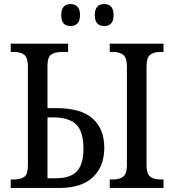

<svg xmlns="http://www.w3.org/2000/svg" viewBox="-20 -930 861 950"><path d="M283 -855Q283 -910 329 -910Q350 -910 363 -897Q376 -884 376 -855Q376 -827 363 -814Q350 -801 329 -801Q283 -801 283 -855ZM449 -855Q449 -910 496 -910Q517 -910 529.5 -897Q542 -884 542 -855Q542 -827 529.5 -814Q517 -801 496 -801Q449 -801 449 -855ZM33 -42H47Q82 -42 100 -55Q118 -68 118 -110V-601Q118 -644 100.5 -658.5Q83 -673 48 -673H33V-714H317V-673H287Q252 -673 233.5 -660Q215 -647 215 -606V-395H257Q381 -395 438.5 -343.5Q496 -292 496 -198Q496 -107 440 -53.5Q384 0 273 0H33ZM523 -42H539Q572 -42 590 -56.5Q608 -71 608 -112V-601Q608 -644 590 -658.5Q572 -673 539 -673H523V-714H789V-673H774Q740 -673 722.5 -658.5Q705 -644 705 -601V-113Q705 -71 722.5 -56.5Q740 -42 774 -42H789V0H523ZM256 -48Q329 -48 361 -83Q393 -118 393 -194Q393 -277 358 -313Q323 -349 244 -349H215V-48Z"/></svg>

Font: Noto Serif Narrow
Style: Regular
Weight: 400
Width: 4
Designer: Monotype Design Team
Foundry: Monotype Imaging Inc.
Version: Version 1.001